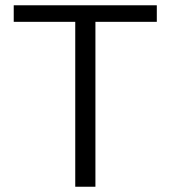

<svg xmlns="http://www.w3.org/2000/svg" viewBox="-20 -710 649 730"><path d="M266.1 0H342.8V-627H576.2V-689.9H32.2V-627H266.1Z"/></svg>

Font: HK Grotesk
Style: Regular
Weight: 400
Designer: Alfredo Marco Pradil and Stefan Peev
Foundry: Hanken Design Co.
Version: Version 1.045;PS 001.045;hotconv 1.0.88;makeotf.lib2.5.64775